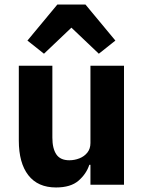

<svg xmlns="http://www.w3.org/2000/svg" viewBox="-20 -815 636 847"><path d="M379 0V-88H374Q361 -48 326.5 -18Q292 12 227 12Q147 12 105 -42Q63 -96 63 -195V-525H211V-208Q211 -160 228.5 -134Q246 -108 286 -108Q309 -108 330.5 -116.5Q352 -125 365.5 -142Q379 -159 379 -184V-525H527V0ZM233 -795H357L489 -636L416 -578L295 -693L174 -578L101 -636Z"/></svg>

Font: IBM Plex Sans
Style: Bold
Weight: 700
Designer: Mike Abbink, Paul van der Laan, Pieter van Rosmalen
Foundry: Bold Monday
Version: Version 3.201